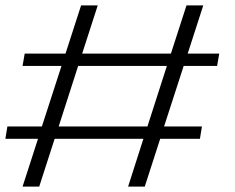

<svg xmlns="http://www.w3.org/2000/svg" viewBox="-22 -695 876 715"><path d="M455 0 512 -178H181.5L124 0H62L119.5 -178H-2L5.5 -224H134L207 -449.5H62L70 -495.5H222L280 -675H342L284 -495.5H614.5L672.5 -675H735L677 -495.5H794.5L786.5 -449.5H662L589 -224H730L722.5 -178H574.5L517 0ZM196.5 -224H527L599.5 -449.5H269Z"/></svg>

Font: Anybody UltraExpanded Light
Style: Italic
Weight: 300
Width: 9
Italic angle: -10°
Designer: Tyler Finck
Foundry: Etcetera Type Company
Version: Version 1.010; ttfautohint (v1.8.3) -l 8 -r 50 -G 200 -x 14 